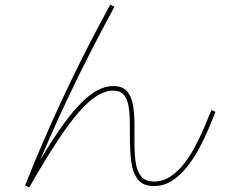

<svg xmlns="http://www.w3.org/2000/svg" viewBox="-20 -789 1040 841"><path d="M906 -307 924 -299Q911 -266 893 -223.5Q875 -181 851.5 -137.5Q828 -94 798.5 -57Q769 -20 733 3Q697 26 654 26Q606 26 583.5 -3.5Q561 -33 555 -80.5Q549 -128 549 -180Q549 -221 548.5 -259Q548 -297 542.5 -327Q537 -357 521.5 -374.5Q506 -392 476 -392Q442 -392 405 -369.5Q368 -347 324.5 -297Q281 -247 228 -166Q175 -85 108 32L90 23Q166 -169 258.5 -366.5Q351 -564 463 -769L481 -759Q370 -555 277 -358.5Q184 -162 108 30L92 22Q138 -59 179.5 -126.5Q221 -194 259.5 -247Q298 -300 334.5 -337Q371 -374 406 -393Q441 -412 476 -412Q516 -412 536 -389.5Q556 -367 562.5 -329.5Q569 -292 569 -247.5Q569 -203 569 -158.5Q569 -114 574.5 -76.5Q580 -39 598.5 -16.5Q617 6 654 6Q693 6 726 -15.5Q759 -37 786.5 -72.5Q814 -108 836 -150Q858 -192 875.5 -233Q893 -274 906 -307Z"/></svg>

Font: Murecho Thin
Style: Regular
Weight: 100
Designer: Neil Summerour
Foundry: Positype
Version: Version 1.010